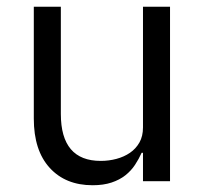

<svg xmlns="http://www.w3.org/2000/svg" viewBox="-20 -536 608 568"><path d="M403 -84H399Q391 -66 379.5 -48.5Q368 -31 351 -17.5Q334 -4 310 4Q286 12 254 12Q174 12 127 -39.5Q80 -91 80 -185V-516H160V-199Q160 -60 278 -60Q302 -60 324.5 -66Q347 -72 364.5 -84Q382 -96 392.5 -114.5Q403 -133 403 -159V-516H483V0H403Z"/></svg>

Font: IBMPlexSans
Style: Regular
Weight: 400
Designer: Mike Abbink, Paul van der Laan, Pieter van Rosmalen
Foundry: Bold Monday
Version: Version 3.1